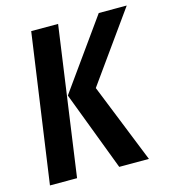

<svg xmlns="http://www.w3.org/2000/svg" viewBox="-104 -777 773 862"><g transform="rotate(-15 282.0 -345.5)"><path d="M22 0 120 -691H245L148 0ZM344 0 204 -369 434 -691H564L334 -369L482 0Z"/></g></svg>

Font: Fira Sans Extra Condensed Medium
Style: Italic
Weight: 500
Width: 3
Italic angle: -8°
Designer: Carrois Corporate & Edenspiekermann AG
Foundry: Carrois Corporate GbR & Edenspiekermann AG
Version: Version 4.203